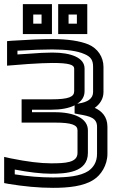

<svg xmlns="http://www.w3.org/2000/svg" viewBox="-28 -869 555 924"><path d="M428 -350C452 -367 470 -393 470 -426V-547C470 -595 442 -636 398 -655C357 -672 297 -681 223 -681C175 -681 110 -678 29 -673L6 -671V-648V-580V-553L32 -555L108 -561C157 -564 195 -566 224 -566C305 -566 329 -557 329 -539V-430C329 -403 303 -391 219 -391H101H76V-366V-304V-279H101H236C319 -279 345 -267 345 -242V-133C345 -86 287 -83 217 -83C166 -83 102 -91 23 -107L-8 -114V-83V-9V12L13 16C86 28 158 35 227 35C300 35 375 28 424 -5C457 -26 489 -73 489 -129V-259C489 -308 461 -335 428 -350ZM344 -370C366 -384 379 -404 379 -430V-539C379 -591 315 -616 224 -616C194 -616 154 -614 105 -610L56 -607V-625C125 -629 181 -631 223 -631C293 -631 344 -624 378 -609C409 -596 420 -580 420 -547V-426C420 -393 391 -377 351 -371L344 -370ZM331 -346V-344V-323L351 -319C404 -310 439 -302 439 -259V-129C439 -88 421 -63 397 -46C358 -21 298 -15 227 -15C167 -15 106 -20 43 -30V-53C111 -40 170 -33 217 -33C288 -33 395 -38 395 -133V-242C395 -299 330 -329 236 -329H126V-341H219C264 -341 303 -348 331 -362V-346ZM222 -730V-824V-849H197H107H82V-824V-730V-705H107H197H222V-730ZM172 -755H132V-799H172V-755ZM392 -730V-824V-849H367H277H252V-824V-730V-705H277H367H392V-730ZM342 -755H302V-799H342V-755Z"/></svg>

Font: Gamestation DisplayOutline
Style: Regular
Weight: 400
Designer: Jonas Hecksher
Foundry: Jonas Hecksher, Playtypeª, e-types AS
Version: Version 1.003